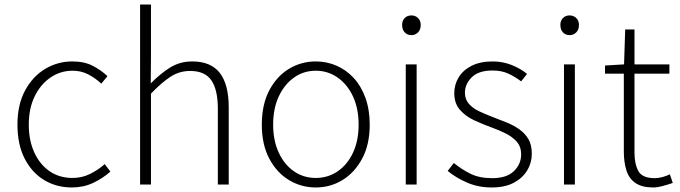

<svg xmlns="http://www.w3.org/2000/svg" viewBox="-20 -814 3000 847"><path d="M297 13Q229 13 175 -19.5Q121 -52 89 -114Q57 -176 57 -264Q57 -353 91 -415.5Q125 -478 180 -510.5Q235 -543 299 -543Q353 -543 390.5 -523Q428 -503 454 -478L427 -445Q401 -469 370 -485.5Q339 -502 300 -502Q246 -502 202 -471.5Q158 -441 132.5 -388Q107 -335 107 -264Q107 -194 131.5 -141Q156 -88 199 -58.5Q242 -29 300 -29Q342 -29 378 -47Q414 -65 442 -90L467 -57Q433 -27 390.5 -7Q348 13 297 13Z M598 0V-794H646V-564L645 -446Q686 -488 729.5 -515.5Q773 -543 828 -543Q910 -543 949.5 -492.5Q989 -442 989 -340V0H941V-334Q941 -418 912.5 -459.5Q884 -501 819 -501Q772 -501 733 -476Q694 -451 646 -401V0Z M1373 13Q1309 13 1255 -19.5Q1201 -52 1168 -114Q1135 -176 1135 -264Q1135 -353 1168 -415.5Q1201 -478 1255 -510.5Q1309 -543 1373 -543Q1421 -543 1464 -524.5Q1507 -506 1540 -470.5Q1573 -435 1592 -382.5Q1611 -330 1611 -264Q1611 -176 1577.5 -114Q1544 -52 1490.5 -19.5Q1437 13 1373 13ZM1373 -29Q1427 -29 1470 -58.5Q1513 -88 1537.5 -141Q1562 -194 1562 -264Q1562 -335 1537.5 -388Q1513 -441 1470 -471.5Q1427 -502 1373 -502Q1319 -502 1276.5 -471.5Q1234 -441 1209.5 -388Q1185 -335 1185 -264Q1185 -194 1209.5 -141Q1234 -88 1276.5 -58.5Q1319 -29 1373 -29Z M1770 0V-530H1818V0ZM1795 -659Q1777 -659 1765.5 -671Q1754 -683 1754 -704Q1754 -723 1765.5 -734.5Q1777 -746 1795 -746Q1812 -746 1824 -734.5Q1836 -723 1836 -704Q1836 -683 1824 -671Q1812 -659 1795 -659Z M2149 13Q2090 13 2040.5 -8.5Q1991 -30 1955 -60L1982 -95Q2016 -67 2055.5 -47.5Q2095 -28 2151 -28Q2215 -28 2247 -59Q2279 -90 2279 -133Q2279 -167 2259.5 -189Q2240 -211 2209.5 -226Q2179 -241 2148 -252Q2109 -266 2071.5 -283.5Q2034 -301 2009 -329.5Q1984 -358 1984 -403Q1984 -441 2003.5 -473Q2023 -505 2061 -524Q2099 -543 2154 -543Q2197 -543 2236.5 -527.5Q2276 -512 2305 -488L2279 -455Q2253 -475 2223 -489Q2193 -503 2153 -503Q2091 -503 2061 -473Q2031 -443 2031 -405Q2031 -376 2048.5 -356Q2066 -336 2094 -323Q2122 -310 2153 -298Q2185 -286 2215.5 -273.5Q2246 -261 2271 -243.5Q2296 -226 2311 -200.5Q2326 -175 2326 -136Q2326 -96 2305.5 -62Q2285 -28 2246 -7.5Q2207 13 2149 13Z M2468 0V-530H2516V0ZM2493 -659Q2475 -659 2463.5 -671Q2452 -683 2452 -704Q2452 -723 2463.5 -734.5Q2475 -746 2493 -746Q2510 -746 2522 -734.5Q2534 -723 2534 -704Q2534 -683 2522 -671Q2510 -659 2493 -659Z M2862 13Q2812 13 2783.5 -6.5Q2755 -26 2743.5 -62Q2732 -98 2732 -146V-489H2649V-525L2733 -530L2738 -684H2779V-530H2933V-489H2779V-141Q2779 -91 2796 -59.5Q2813 -28 2869 -28Q2884 -28 2902.5 -33Q2921 -38 2935 -45L2948 -7Q2925 1 2902 7Q2879 13 2862 13Z"/></svg>

Font: Noto Sans HK Thin ExtraLight
Style: Regular
Weight: 250
Version: Version 2.004-H2;hotconv 1.0.118;makeotfexe 2.5.65603